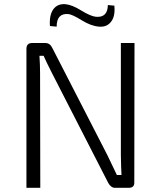

<svg xmlns="http://www.w3.org/2000/svg" viewBox="-20 -895 738 915"><path d="M218 -771Q214 -824 235 -852Q255 -878 292 -875Q324 -872 367 -845Q411 -818 437 -815Q493 -810 494 -871L525 -868Q530 -817 509 -791Q489 -765 452 -768Q414 -771 370 -798Q325 -826 306 -828Q250 -833 250 -768ZM620 -26Q621 0 594 0H528Q509 0 496 -23L227 -548Q198 -605 188 -629H168Q171 -586 171 -543L172 0H106V-664Q107 -690 133 -690H196Q218 -690 229 -667L492 -155Q521 -96 537 -61H559Q557 -93 556 -157V-690H621Z"/></svg>

Font: Taylor Sans Light
Style: Regular
Weight: 300
Italic angle: -8°
Designer: Natanael Gama
Version: Version 1.001 September 8, 2015